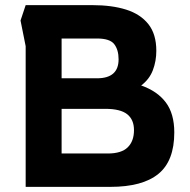

<svg xmlns="http://www.w3.org/2000/svg" viewBox="-20 -728 739 748"><path d="M80 0V-548L60 -648L80 -708H340Q416 -708 471.5 -690.5Q527 -673 558 -634Q589 -595 589 -530Q589 -490 575.5 -454.5Q562 -419 530 -395Q593 -373 626 -329Q659 -285 659 -212Q659 -101 597 -50.5Q535 0 410 0ZM220 -423H358Q442 -423 442 -497Q442 -534 425 -556Q408 -578 358 -578H220ZM220 -130H400Q453 -130 477.5 -154Q502 -178 502 -221Q502 -262 475.5 -283Q449 -304 390 -304H220Z"/></svg>

Font: Rowdies Light
Style: Regular
Weight: 300
Designer: Jaikishan Patel
Version: Version 1.000; ttfautohint (v1.8.3)